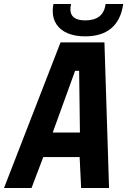

<svg xmlns="http://www.w3.org/2000/svg" viewBox="-31 -936 651 956"><path d="M270.5 -725H489L512 0H373L365.5 -154H184.5L126 0H-11ZM367 -276 363 -583.5H343L231.5 -276ZM231.5 -881.5Q231.5 -899 235 -916H323Q319.5 -902 319.5 -889.5Q319.5 -834.5 394 -834.5Q438 -834.5 463.5 -854.2Q489 -874 495 -916H582.5Q571 -835.5 523 -795.2Q475 -755 393 -755Q343 -755 306.5 -770.2Q270 -785.5 250.8 -814Q231.5 -842.5 231.5 -881.5Z"/></svg>

Font: JuliaMono ExtraBoldItalic
Style: Regular
Weight: 800
Italic angle: -9°
Monospace: yes
Designer: cormullion
Foundry: corm
Version: Version 0.049; ttfautohint (v1.8.4)